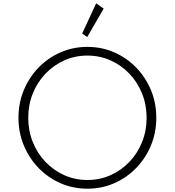

<svg xmlns="http://www.w3.org/2000/svg" viewBox="-20 -1123 1056 1159"><path d="M507.5 16Q594 16 669.5 -17Q745 -50 802 -108.8Q859 -167.5 891.2 -245.2Q923.5 -323 923.5 -412Q923.5 -501.5 891.2 -579Q859 -656.5 802 -715.2Q745 -774 669.5 -807Q594 -840 507.5 -840Q421 -840 345.5 -807Q270 -774 213 -715.2Q156 -656.5 123.8 -579Q91.5 -501.5 91.5 -412Q91.5 -323 123.8 -245.2Q156 -167.5 213 -108.8Q270 -50 345.5 -17Q421 16 507.5 16ZM507.5 -36.5Q433 -36.5 368.2 -65.5Q303.5 -94.5 254.5 -145.8Q205.5 -197 178 -265.2Q150.5 -333.5 150.5 -412Q150.5 -490.5 178 -558.8Q205.5 -627 254.5 -678.2Q303.5 -729.5 368.2 -758.5Q433 -787.5 507.5 -787.5Q582.5 -787.5 647.2 -758.5Q712 -729.5 761 -678.2Q810 -627 837.5 -558.8Q865 -490.5 865 -412Q865 -333.5 837.5 -265.2Q810 -197 761 -145.8Q712 -94.5 647.2 -65.5Q582.5 -36.5 507.5 -36.5ZM506.5 -899.5 606 -1071 560.5 -1103 476 -920.5Z"/></svg>

Font: Spartan Light
Style: Regular
Weight: 300
Designer: Matt Bailey, Mirko Velimirovic
Foundry: Matt Bailey
Version: Version 1.003; ttfautohint (v1.8.3)